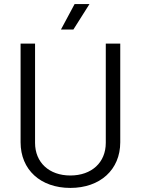

<svg xmlns="http://www.w3.org/2000/svg" viewBox="-20 -914 690 942"><path d="M279 -769H340L419 -894H346ZM325 8C471 8 570 -81 570 -216V-700H499V-213C499 -117 430 -53 325 -53C221 -53 152 -117 152 -213V-700H81V-216C81 -81 179 8 325 8Z"/></svg>

Font: Arthouse Owned
Style: Regular
Weight: 400
Designer: Jeremy Tribby
Foundry: Tribby Type
Version: Version 1.000;PS 001.000;hotconv 1.0.88;makeotf.lib2.5.64775